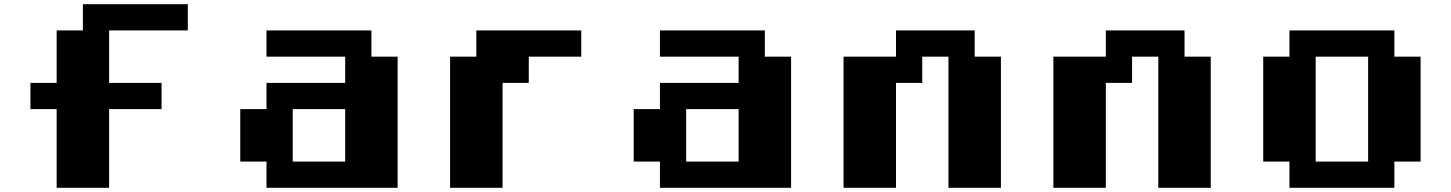

<svg xmlns="http://www.w3.org/2000/svg" viewBox="-20 -895 6915 915"><path d="M375 -875H875V-750H500V-500H750V-375H500V0H250V-375H125V-500H250V-750H375Z M1250 -750H1750V-625H1875V0H1250V-125H1125V-375H1250V-500H1625V-625H1250ZM1375 -375V-125H1625V-375Z M2250 -750H2750V-625H2500V-500H2375V0H2125V-625H2250Z M3125 -750H3625V-625H3750V0H3125V-125H3000V-375H3125V-500H3500V-625H3125ZM3250 -375V-125H3500V-375Z M4250 -750H4625V-625H4750V0H4500V-625H4375V-500H4250V0H4000V-625H4250Z M5250 -750H5625V-625H5750V0H5500V-625H5375V-500H5250V0H5000V-625H5250Z M6125 -750H6625V-625H6750V-125H6625V0H6125V-125H6000V-625H6125ZM6250 -625V-125H6500V-625Z"/></svg>

Font: Dogica Pixel
Style: Bold
Weight: 700
Designer: Roberto Mocci
Version: Version 001.000